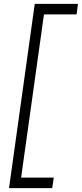

<svg xmlns="http://www.w3.org/2000/svg" viewBox="-20 -800 426 1000"><path d="M27 180 161 -780H386L379 -725H209L90 125H260L252 180Z"/></svg>

Font: Mohave Light
Style: Italic
Weight: 300
Italic angle: -8°
Designer: Gumpita Rahayu
Foundry: Tokotype
Version: Version 2.003